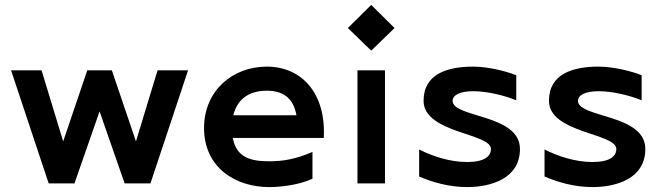

<svg xmlns="http://www.w3.org/2000/svg" viewBox="-20 -746 2690 781"><path d="M25 -460 178 0H283L385 -293L487 0H592L745 -460H621L533 -171L435 -460H335L237 -171L149 -460Z M810 -225C810 -65 937 15 1075 15C1116 15 1193 8 1251 -19V-128C1179 -97 1128 -90 1075 -90C1003 -90 942 -103 927 -185H1297C1307 -363 1210 -475 1065 -475C927 -475 810 -378 810 -225ZM929 -277C946 -347 998 -377 1065 -377C1130 -377 1173 -349 1186 -277Z M1434 -460V0H1546V-460ZM1395 -632 1490 -540 1585 -632 1490 -726Z M2080 -338V-440C2040 -456 1966 -475 1905 -475C1801 -475 1703 -446 1703 -336C1703 -204 1977 -205 1977 -140C1977 -111 1952 -87 1880 -87C1809 -87 1738 -111 1685 -138V-28C1736 -6 1804 15 1880 15C1978 15 2095 -20 2095 -140C2095 -283 1821 -266 1821 -336C1821 -359 1851 -375 1905 -375C1966 -375 2040 -355 2080 -338Z M2590 -338V-440C2550 -456 2476 -475 2415 -475C2311 -475 2213 -446 2213 -336C2213 -204 2487 -205 2487 -140C2487 -111 2462 -87 2390 -87C2319 -87 2248 -111 2195 -138V-28C2246 -6 2314 15 2390 15C2488 15 2605 -20 2605 -140C2605 -283 2331 -266 2331 -336C2331 -359 2361 -375 2415 -375C2476 -375 2550 -355 2590 -338Z"/></svg>

Font: KT Kiyosuna Sans Bold
Style: Regular
Weight: 700
Designer: [Zen Kaku Gothic] Yoshimichi Ohira
Version: Version 1.010;Glyphs 3.1.2 (3151)